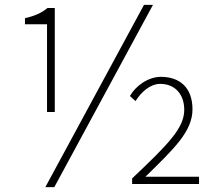

<svg xmlns="http://www.w3.org/2000/svg" viewBox="-20 -759 898 792"><path d="M174 -297H206V-726H176C152 -706 123 -693 83 -684V-659H174ZM167 13H204L611 -739H574ZM525 0H801V-30H580C696 -144 774 -216 774 -308C774 -398 721 -442 644 -442C591 -442 540 -405 516 -363L539 -342C563 -380 600 -413 641 -413C701 -413 740 -371 740 -306C740 -231 675 -165 525 -23Z"/></svg>

Font: Noto Sans CJK SC Thin
Style: Regular
Weight: 100
Designer: Ryoko NISHIZUKA 西塚涼子 (kana, bopomofo & ideographs); Paul D. Hunt (Latin, Greek & Cyrillic); Sandoll Communications 산돌커뮤니
Foundry: Adobe
Version: Version 2.004;hotconv 1.0.118;makeotfexe 2.5.65603